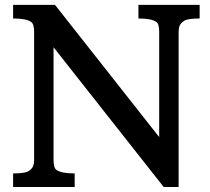

<svg xmlns="http://www.w3.org/2000/svg" viewBox="-20 -752 846 772"><path d="M32.7 -54.7Q80.6 -54.7 94.7 -64Q108.9 -73.2 113 -83.7Q117.2 -94.2 117.2 -108.9V-623.5Q117.2 -655.3 105.5 -663.6Q85.9 -677.7 32.7 -677.7V-732.4H201.2L620.1 -200.7V-623.5Q620.1 -655.8 608.9 -663.6Q589.4 -677.7 536.6 -677.7V-732.4H782.7V-677.7Q734.9 -677.7 720.7 -668.5Q706.5 -659.2 702.4 -648.7Q698.2 -638.2 698.2 -623.5V0H638.2L195.3 -562V-108.9Q195.3 -77.1 207 -68.8Q226.6 -54.7 280.3 -54.7V0H32.7Z"/></svg>

Font: Arbutus Slab
Style: Regular
Weight: 400
Designer: Karolina Lach
Foundry: Karolina Lach
Version: Version 1.001; ttfautohint (v0.92) -l 10 -r 16 -G 200 -x 7 -